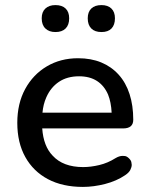

<svg xmlns="http://www.w3.org/2000/svg" viewBox="-20 -726 588 755"><path d="M306 9Q226 9 168.5 -21.5Q111 -52 79.5 -108.5Q48 -165 48 -243Q48 -319 79 -376Q110 -433 164 -465Q218 -497 287 -497Q338 -497 378 -480.5Q418 -464 446.5 -432.5Q475 -401 489.5 -356Q504 -311 504 -255Q504 -238 494 -229.5Q484 -221 464 -221H146Q151 -151 187 -114Q228 -69 307 -69Q337 -69 370.5 -77Q404 -85 434 -104Q449 -113 462 -113Q463 -113 470.5 -112.5Q478 -112 486.5 -104Q495 -96 496.5 -88.5Q498 -81 498 -78Q498 -69 492.5 -58Q487 -47 472 -37Q438 -14 393 -2.5Q348 9 306 9ZM405 -354Q390 -389 361.5 -407.5Q333 -426 291 -426Q244 -426 211.5 -404Q179 -382 162 -343Q150 -316 147 -283H419Q417 -324 405 -354ZM379 -600Q353 -600 339 -614Q325 -628 325 -654Q325 -679 339 -692.5Q353 -706 379 -706Q404 -706 418 -692.5Q432 -679 432 -654Q432 -628 418.5 -614Q405 -600 379 -600ZM198 -600Q173 -600 158.5 -614Q144 -628 144 -654Q144 -679 158.5 -692.5Q173 -706 198 -706Q224 -706 238 -692.5Q252 -679 252 -654Q252 -628 238 -614Q224 -600 198 -600Z"/></svg>

Font: Nunito SemiBold
Style: Regular
Weight: 600
Designer: Vernon Adams
Foundry: Vernon Adams
Version: Version 3.602